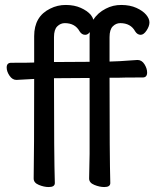

<svg xmlns="http://www.w3.org/2000/svg" viewBox="-20 -734 628 771"><path d="M340.8 -605Q332 -593.8 321.8 -594.2Q308.6 -594.2 299.8 -607.9Q281.7 -641.1 240.2 -641.1Q223.1 -641.1 210 -628.2Q196.8 -615.2 196.8 -585V-484.9L339.8 -485.8V-588.9Q339.8 -597.2 340.8 -605ZM398.9 17.1Q379.9 17.1 358.9 8.5Q337.9 0 337.9 -17.1L339.8 -116.2V-420.9L196.8 -419.9Q196.8 -105 200.2 1Q200.2 17.1 175.8 17.1Q156.7 17.1 136 8.5Q115.2 0 115.2 -17.1Q117.2 -116.2 117.2 -417L45.9 -413.1Q29.8 -413.1 18.3 -429.9Q6.8 -446.8 6.8 -462.9Q6.8 -481.9 24.9 -481.9Q99.1 -481.9 117.2 -482.9V-588.9Q117.2 -668 181.2 -699.2Q210.9 -714.4 244.9 -714.1Q278.8 -713.9 304.4 -702.4Q330.1 -690.9 344.2 -674.8Q352.1 -665 355 -654.8Q372.1 -682.6 404.8 -699.2Q433.6 -714.4 467.8 -714.1Q502 -713.9 527.6 -702.4Q553.2 -690.9 566.7 -675Q580.1 -659.2 580.1 -644Q580.1 -628.9 568.6 -611.6Q557.1 -594.2 544.9 -594.2Q531.7 -594.2 522.9 -607.9Q504.9 -641.1 462.9 -641.1Q445.8 -641.1 432.9 -628.2Q419.9 -615.2 419.9 -585V-486.8Q445.8 -486.8 532.2 -493.2Q549.3 -493.2 560.1 -476.1Q570.8 -459 570.8 -442.9Q570.8 -422.9 553.2 -422.9Q470.2 -422.9 457 -421.9H419.9Q419.9 -105 422.9 1Q422.9 17.1 398.9 17.1Z"/></svg>

Font: LXGW WenKai Screen R
Style: Regular
Weight: 400
Designer: Fontworks Inc.
Version: Version 1.235;May 31, 2022